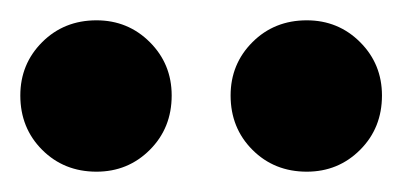

<svg xmlns="http://www.w3.org/2000/svg" viewBox="-130 -744 396 189"><path d="M172 -575Q140 -575 118.5 -596.5Q97 -618 97 -650Q97 -681 118.5 -702.5Q140 -724 172 -724Q203 -724 224.5 -702.5Q246 -681 246 -650Q246 -618 224.5 -596.5Q203 -575 172 -575ZM-35 -575Q-67 -575 -88.5 -596.5Q-110 -618 -110 -650Q-110 -681 -88.5 -702.5Q-67 -724 -35 -724Q-4 -724 17.5 -702.5Q39 -681 39 -650Q39 -618 17.5 -596.5Q-4 -575 -35 -575Z"/></svg>

Font: Rethink Sans SemiBold
Style: Italic
Weight: 600
Italic angle: -10°
Designer: The Rethink Sans project authors (Hans Thiessen). DM Sans designed by Colophon Foundry.
Foundry: Rethink Communications LLC
Version: Version 1.001